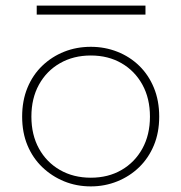

<svg xmlns="http://www.w3.org/2000/svg" viewBox="-20 -650 647 685"><path d="M304 15Q253 15 209 -3Q165 -21 131 -53.5Q97 -86 78 -131.5Q59 -177 59 -234Q59 -291 78 -337Q97 -383 131 -415.5Q165 -448 209 -465.5Q253 -483 304 -483Q354 -483 398.5 -465.5Q443 -448 476.5 -415.5Q510 -383 529 -337Q548 -291 548 -234Q548 -177 529 -131.5Q510 -86 476.5 -53.5Q443 -21 398.5 -3Q354 15 304 15ZM304 -16Q366 -16 413.5 -43.5Q461 -71 488 -120Q515 -169 515 -234Q515 -299 488 -348Q461 -397 413.5 -424.5Q366 -452 304 -452Q242 -452 194 -424.5Q146 -397 119 -348Q92 -299 92 -234Q92 -169 119 -120Q146 -71 194 -43.5Q242 -16 304 -16ZM499 -630V-598H111V-630Z"/></svg>

Font: BioRhyme ExtraLight
Style: Regular
Weight: 250
Designer: Aoife Mooney
Foundry: Aoife Mooney Type
Version: Version 1.600;gftools[0.9.33]